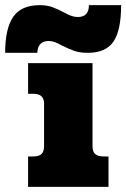

<svg xmlns="http://www.w3.org/2000/svg" viewBox="-104 -725 490 745"><path d="M50 -705Q78 -705 98.5 -697.5Q119 -690 144 -677Q147 -675 158.5 -669.5Q170 -664 179.5 -661.5Q189 -659 198 -659Q241 -659 241 -705H366Q366 -608 336.5 -564Q307 -520 236 -520Q206 -520 184.5 -527.5Q163 -535 137 -548Q121 -557 109 -561.5Q97 -566 85 -566Q64 -566 52.5 -554Q41 -542 41 -520H-84Q-84 -615 -52.5 -660Q-21 -705 50 -705ZM5 -118H26Q48 -118 57.5 -128Q67 -138 67 -158V-323Q67 -361 26 -361H5V-480H255V-156Q255 -118 296 -118H317V0H5Z"/></svg>

Font: Pridi
Style: Bold
Weight: 700
Designer: Katatrad Team
Foundry: CadsonDemak
Version: Version 1.001